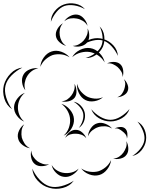

<svg xmlns="http://www.w3.org/2000/svg" viewBox="-99 -1049 926 1189"><path d="M410 -769Q431 -798 468.5 -808Q506 -818 541 -807Q576 -797 602.5 -768.5Q629 -740 631 -703Q616 -737 591 -763.5Q566 -790 539 -798Q511 -806 475.5 -797.5Q440 -789 410 -769ZM348 -695Q363 -723 395.5 -739.5Q428 -756 460 -751Q492 -746 517.5 -720Q543 -694 549 -663Q533 -690 507.5 -706.5Q482 -723 456 -727Q431 -731 401.5 -723.5Q372 -716 348 -695ZM151 -635Q152 -665 172 -693Q192 -721 220 -730Q249 -740 281 -728.5Q313 -717 332 -694Q306 -710 278 -712.5Q250 -715 227 -708Q205 -700 183.5 -681.5Q162 -663 151 -635ZM564 -656Q582 -666 606 -665.5Q630 -665 645 -652Q660 -639 663.5 -615Q667 -591 660 -572Q661 -592 651 -607.5Q641 -623 629 -634Q617 -644 600.5 -651.5Q584 -659 564 -656ZM-24 -373Q-59 -396 -72 -438.5Q-85 -481 -75 -522Q-64 -562 -33 -594Q-2 -626 39 -630Q2 -612 -27.5 -582Q-57 -552 -65 -519Q-73 -487 -61 -446.5Q-49 -406 -24 -373ZM58 -490Q42 -509 38 -537.5Q34 -566 47 -588Q59 -609 86 -619.5Q113 -630 138 -626Q113 -621 95.5 -607Q78 -593 68 -575Q58 -558 54 -535.5Q50 -513 58 -490ZM668 -559Q683 -546 691 -525Q699 -504 692 -486Q686 -469 666 -458Q646 -447 627 -447Q645 -453 655 -466.5Q665 -480 670 -495Q675 -509 676.5 -525.5Q678 -542 668 -559ZM539 -447Q518 -428 486 -422.5Q454 -417 429 -430Q404 -443 389.5 -472.5Q375 -502 379 -530Q385 -502 402.5 -482Q420 -462 440 -451Q460 -441 486.5 -438.5Q513 -436 539 -447ZM362 -530Q373 -512 374.5 -487Q376 -462 364 -445Q351 -428 326.5 -422Q302 -416 282 -422Q303 -423 318.5 -434Q334 -445 344 -459Q354 -472 360 -490.5Q366 -509 362 -530ZM51 -296Q25 -306 6 -332Q-13 -358 -12 -386Q-11 -414 9 -439.5Q29 -465 55 -474Q33 -456 22.5 -432Q12 -408 12 -386Q11 -363 20.5 -338.5Q30 -314 51 -296ZM357 -419Q382 -415 401.5 -394.5Q421 -374 426 -349Q431 -323 421 -297Q411 -271 389 -257Q405 -277 412.5 -301.5Q420 -326 416 -347Q412 -367 395.5 -386.5Q379 -406 357 -419ZM281 -406Q311 -397 334 -370Q357 -343 359 -312Q361 -281 342.5 -251Q324 -221 295 -209Q318 -230 327.5 -258Q337 -286 335 -310Q334 -335 320 -361Q306 -387 281 -406ZM703 -374Q691 -338 656.5 -317.5Q622 -297 585 -297Q547 -297 513 -317.5Q479 -338 466 -373Q490 -344 522.5 -325.5Q555 -307 585 -307Q615 -307 647 -326Q679 -345 703 -374ZM752 -296Q782 -280 796 -246.5Q810 -213 805 -179Q800 -146 777 -118Q754 -90 720 -83Q749 -101 770 -127.5Q791 -154 795 -181Q799 -207 786.5 -238.5Q774 -270 752 -296ZM446 -205Q447 -230 463 -254Q479 -278 502 -285Q526 -293 553 -282.5Q580 -272 595 -253Q574 -266 551.5 -267Q529 -268 510 -262Q491 -256 473 -242Q455 -228 446 -205ZM87 -131Q63 -134 40.5 -151Q18 -168 13 -192Q7 -215 19 -240.5Q31 -266 51 -279Q37 -260 34.5 -238Q32 -216 36 -197Q41 -179 53 -160.5Q65 -142 87 -131ZM611 -253Q624 -261 643.5 -262.5Q663 -264 675 -254Q687 -244 689.5 -224.5Q692 -205 687 -191Q687 -206 678.5 -217Q670 -228 660 -235Q651 -243 638.5 -249.5Q626 -256 611 -253ZM305 -195Q312 -214 331 -230Q350 -246 371 -245Q392 -245 410.5 -228.5Q429 -212 435 -193Q422 -209 404.5 -215Q387 -221 371 -221Q354 -222 336 -216.5Q318 -211 305 -195ZM683 -175Q694 -157 695.5 -132Q697 -107 684 -90Q672 -73 647 -67Q622 -61 602 -67Q623 -68 639 -79Q655 -90 665 -104Q675 -118 681.5 -136Q688 -154 683 -175ZM205 -32Q187 -21 161 -20Q135 -19 118 -32Q100 -46 94.5 -71Q89 -96 95 -117Q96 -95 107 -78.5Q118 -62 132 -51Q146 -41 165 -34.5Q184 -28 205 -32ZM589 -58Q586 -28 565 -0.5Q544 27 515 35Q486 43 454 31Q422 19 404 -6Q429 11 457.5 14.5Q486 18 509 12Q532 5 554 -12.5Q576 -30 589 -58ZM388 -5Q376 18 349.5 34Q323 50 296 46Q270 43 248 21Q226 -1 221 -27Q235 -4 256.5 8Q278 20 299 22Q320 25 344.5 19Q369 13 388 -5ZM358 70Q333 104 289.5 115Q246 126 206 114Q165 103 134.5 70Q104 37 101 -5Q118 34 147 64.5Q176 95 209 105Q241 114 282 103.5Q323 93 358 70ZM216 -914Q216 -950 239.5 -979.5Q263 -1009 296 -1021Q330 -1033 367 -1026Q404 -1019 427 -992Q396 -1010 361.5 -1015.5Q327 -1021 300 -1012Q273 -1002 250.5 -974.5Q228 -947 216 -914ZM299 -917Q311 -937 335 -949.5Q359 -962 382 -958Q404 -954 421.5 -933Q439 -912 443 -889Q432 -909 413.5 -920Q395 -931 377 -934Q359 -938 338 -935Q317 -932 299 -917ZM311 -765Q289 -770 269.5 -787.5Q250 -805 247 -827Q244 -849 257.5 -871.5Q271 -894 291 -905Q276 -888 272 -868Q268 -848 271 -831Q273 -813 282.5 -795Q292 -777 311 -765ZM518 -885Q542 -862 546.5 -826Q551 -790 538 -759Q524 -729 494.5 -708.5Q465 -688 431 -690Q463 -699 490 -719Q517 -739 528 -763Q539 -788 536 -821.5Q533 -855 518 -885ZM443 -873Q454 -854 453.5 -827.5Q453 -801 439 -784Q424 -767 398 -762Q372 -757 351 -765Q373 -765 391 -775.5Q409 -786 420 -799Q432 -813 439.5 -832Q447 -851 443 -873Z"/></svg>

Font: Rubik Puddles
Style: Regular
Weight: 400
Designer: Hubert and Fischer, NaN
Foundry: Hubert and Fischer, NaN
Version: Version 2.200